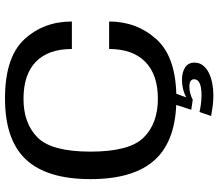

<svg xmlns="http://www.w3.org/2000/svg" viewBox="-73 -648 874 768"><g transform="rotate(-90 364.0 -264.0)"><path d="M354 4.5Q518.5 4.5 590.2 -74.5Q662 -153.5 662 -264.5H552Q552 -170.5 500.8 -120Q449.5 -69.5 353 -69.5Q254.5 -69.5 198 -126.2Q141.5 -183 141.5 -339Q141.5 -494.5 198 -550.8Q254.5 -607 353 -607Q450 -607 501 -557.5Q552 -508 552 -413.5H662Q662 -526.5 590.5 -603.8Q519 -681 354 -681Q188 -681 109.8 -597Q31.5 -513 31.5 -339Q31.5 -164.5 110 -80Q188.5 4.5 354 4.5ZM366 152.5Q391 152.5 414.8 148Q438.5 143.5 457.2 134Q476 124.5 486.8 110.2Q497.5 96 497.5 77Q497.5 51.5 478 39.2Q458.5 27 429 27Q405 27 383.8 33.5Q362.5 40 351.5 49L349 70Q360 64 374 60.2Q388 56.5 400.5 56.5Q415 56.5 423 61Q431 65.5 431 76Q431 90 415.2 97.5Q399.5 105 367 105Q347.5 105 330.2 102.5Q313 100 300 97L284 143.5Q303.5 147 324.5 149.8Q345.5 152.5 366 152.5ZM349 70 374.5 0H329.5L309 64Z"/></g></svg>

Font: Anybody SemiExpanded
Style: Regular
Weight: 400
Width: 6
Designer: Tyler Finck
Foundry: Etcetera Type Company
Version: Version 1.113;gftools[0.9.25]